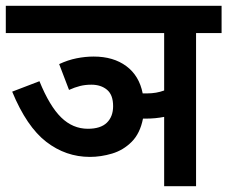

<svg xmlns="http://www.w3.org/2000/svg" viewBox="-20 -642 784 662"><path d="M184 -421Q214 -435 244 -441Q274 -447 303 -447Q371 -447 415.5 -414Q460 -381 472 -320Q480 -320 488 -320Q519 -320 546 -330V-528H0V-622H744V-528H656V0H546V-239Q516 -233 482 -233Q476 -233 473 -233Q463 -182 434 -153Q405 -124 366.5 -112.5Q328 -101 290 -101Q207 -101 139.5 -153Q72 -205 22 -326L116 -362Q151 -276 191 -237Q231 -198 283 -198Q327 -198 348.5 -219Q370 -240 370 -276Q370 -315 349 -332.5Q328 -350 295 -350Q274 -350 256 -345.5Q238 -341 218 -332Z"/></svg>

Font: Noto Sans SemiCondensed SemiBold
Style: Regular
Weight: 600
Width: 4
Designer: Monotype Design Team
Foundry: Monotype Imaging Inc.
Version: Version 2.013; ttfautohint (v1.8.4.7-5d5b)